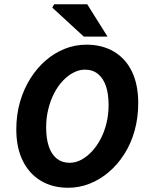

<svg xmlns="http://www.w3.org/2000/svg" viewBox="-20 -875 700 907"><path d="M302 12Q228 12 173 -21Q118 -54 87.5 -115.5Q57 -177 57 -264Q57 -333 74.5 -393.5Q92 -454 123 -503.5Q154 -553 195.5 -589Q237 -625 286 -644.5Q335 -664 388 -664Q463 -664 518.5 -631Q574 -598 603.5 -536.5Q633 -475 633 -388Q633 -319 616 -258Q599 -197 567.5 -147.5Q536 -98 494.5 -62.5Q453 -27 404 -7.5Q355 12 302 12ZM309 -106Q337 -106 363.5 -120Q390 -134 413.5 -159Q437 -184 455 -218Q473 -252 483 -293Q493 -334 493 -379Q493 -431 480.5 -468Q468 -505 443 -525.5Q418 -546 381 -546Q354 -546 327 -532Q300 -518 276.5 -493Q253 -468 235.5 -434Q218 -400 208 -359Q198 -318 198 -273Q198 -221 210.5 -183.5Q223 -146 248 -126Q273 -106 309 -106ZM376 -702 227 -839 236 -855H392L488 -702Z"/></svg>

Font: Source Sans 3
Style: Bold Italic
Weight: 700
Italic angle: -11°
Designer: Paul D. Hunt
Foundry: Adobe
Version: Version 3.052;hotconv 1.1.0;makeotfexe 2.6.0